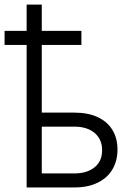

<svg xmlns="http://www.w3.org/2000/svg" viewBox="-23 -822 580 842"><path d="M334 -625H160.2V-328.1H303.7Q363.3 -328.1 405.5 -308.3Q447.8 -288.6 470 -252.2Q492.2 -215.8 492.2 -166Q492.2 -116.7 470 -79.1Q447.8 -41.5 405.3 -20.8Q362.8 0 303.7 0H93.8V-625H-2.9V-686.5H93.8V-801.8H160.2V-686.5H334ZM303.7 -61.5Q358.9 -61.5 391.8 -88.4Q424.8 -115.2 424.8 -163.1Q424.8 -211.4 391.8 -239Q358.9 -266.6 303.7 -266.6H160.2V-61.5Z"/></svg>

Font: Pretendard GOV Light
Style: Regular
Weight: 300
Designer: Base glyphs from Inter by Rasmus Andersson; Hangeul glyphs from Noto Sans CJK(Source Han Sans) by Jang Soo-young and Kan
Foundry: Kil Hyung-jin
Version: Version 1.309